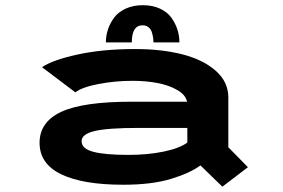

<svg xmlns="http://www.w3.org/2000/svg" viewBox="-20 -701 1090 740"><path d="M388 -537.5Q388 -562.5 395.8 -586.5Q403.5 -610.5 419.2 -632.2Q435 -654 464 -667.5Q493 -681 530.5 -681Q568.5 -681 597 -667.5Q625.5 -654 641 -632.2Q656.5 -610.5 664 -586.5Q671.5 -562.5 671.5 -537.5H571.5Q571.5 -545.5 570.5 -553.2Q569.5 -561 566 -574.2Q562.5 -587.5 553 -595.5Q543.5 -603.5 529.5 -603.5Q488 -603.5 488 -537.5ZM500.5 -512Q603 -512 683 -491.5Q763 -471 811.5 -428.2Q860 -385.5 860 -325.5V-133.5L935.5 -56.5L837 18.5L752.5 -63.5Q712 -33.5 638 -11.2Q564 11 455 11Q299.5 11 216 -29.2Q132.5 -69.5 132.5 -150.5Q132.5 -231 216.2 -270Q300 -309 487 -309H701Q695.5 -335.5 663 -354.2Q630.5 -373 586.2 -381.2Q542 -389.5 491 -389.5Q423 -389.5 359.5 -377.2Q296 -365 270.5 -345L142 -442Q181.5 -469.5 278.5 -490.8Q375.5 -512 500.5 -512ZM475.5 -104Q548.5 -104 609.8 -116.5Q671 -129 702 -151.5V-208H514.5Q395 -208 344.8 -196Q294.5 -184 294.5 -157Q294.5 -128 339.2 -116Q384 -104 475.5 -104Z"/></svg>

Font: League Mono Extended SemiBold
Style: Regular
Weight: 600
Width: 9
Designer: Tyler Finck
Foundry: The League of Moveable Type / Tyler Finck
Version: Version 2.210